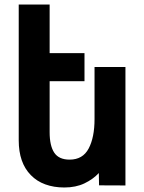

<svg xmlns="http://www.w3.org/2000/svg" viewBox="-20 -822 640 851"><path d="M116.5 -46Q63 -100.5 63 -200V-802H200V-586.5H354.5V-462H200V-236Q200 -176 220.5 -145.2Q241 -114.5 288.5 -114.5Q347 -114.5 373 -163.8Q399 -213 399 -294V-525H536V0L419 -0.5L418 -55Q392.5 -27.5 354.2 -9.2Q316 9 265 9Q218.5 9 180.8 -4.8Q143 -18.5 116.5 -46Z"/></svg>

Font: JuliaMono ExtraBold
Style: Regular
Weight: 800
Monospace: yes
Designer: cormullion
Foundry: corm
Version: Version 0.055; ttfautohint (v1.8.4)